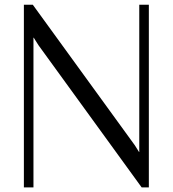

<svg xmlns="http://www.w3.org/2000/svg" viewBox="-20 -812 748 832"><path d="M83.5 -791.5H122.1L564.5 -182.1L582.5 -153.3H583.5V-791.5H625V0H593.8L147 -615.7L126 -648.9H125V0H83.5Z"/></svg>

Font: Resagnicto
Style: Regular
Weight: 500
Version: Version 0.9991